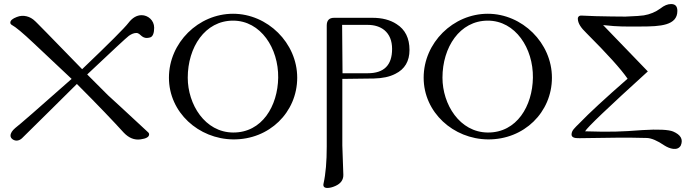

<svg xmlns="http://www.w3.org/2000/svg" viewBox="-20 -683 3416 949"><path d="M722 -498C736 -502 742 -521 742 -546C742 -583 711 -608 680 -608C656 -608 634 -595 615 -570C596 -545 520 -469 386 -341C229 -503 151 -582 153 -579C130 -602 95 -612 63 -599C42 -591 31 -582 31 -571C31 -567 33 -563 38 -560C57 -550 93 -520 147 -469L334 -293C168 -146 75 -65 55 -50C40 -37 32 -25 32 -12C32 1 47 12 62 12C71 12 80 8 88 1C185 -94 275 -184 360 -268C465 -163 542 -82 592 -27C617 -1 644 10 674 6C703 2 717 -6 717 -19C717 -23 715 -27 710 -31C591 -142 525 -202 514 -212L411 -315C536 -433 605 -497 617 -506C630 -515 642 -520 654 -520C677 -520 679 -486 722 -498Z M1449 -299C1449 -471 1302 -615 1132 -615C961 -615 815 -472 815 -299C815 -127 962 4 1132 6C1311 8 1449 -128 1449 -299ZM1355 -299C1353 -160 1276 -27 1132 -28C993 -29 908 -167 908 -299C908 -449 993 -581 1132 -581C1269 -581 1357 -444 1355 -299Z M2004 -436C2004 -494 1983 -537 1940 -564C1908 -585 1868 -595 1821 -595H1631C1607 -595 1595 -582 1595 -557V41C1595 115 1590 176 1579 225C1576 239 1583 246 1598 246C1609 246 1623 243 1638 236C1665 224 1678 205 1677 180L1672 36V-293C1743 -294 1795 -295 1828 -295C1870 -296 1905 -303 1934 -318C1981 -341 2004 -381 2004 -436ZM1918 -441C1918 -361 1878 -321 1798 -321H1673L1671 -560H1798C1831 -560 1859 -551 1880 -534C1905 -513 1918 -482 1918 -441Z M2708 -299C2708 -471 2561 -615 2391 -615C2220 -615 2074 -472 2074 -299C2074 -127 2221 4 2391 6C2570 8 2708 -128 2708 -299ZM2614 -299C2612 -160 2535 -27 2391 -28C2252 -29 2167 -167 2167 -299C2167 -449 2252 -581 2391 -581C2528 -581 2616 -444 2614 -299Z M3345 36C3358 5 3344 -17 3307 -33C3285 -42 3234 -45 3155 -40C3051 -32 2997 -30 2872 -34C2882 -53 2985 -151 3182 -330L2961 -559C3043 -550 3071 -552 3149 -552C3244 -552 3328 -557 3328 -629C3328 -652 3318 -663 3297 -663C3280 -663 3263 -656 3244 -641C3221 -624 3193 -612 3162 -607C3151 -605 3121 -603 3072 -601C3098 -601 2931 -601 2854 -606C2841 -607 2835 -597 2836 -590C2837 -567 2851 -546 2879 -519C2981 -417 3049 -342 3082 -294C2971 -197 2892 -124 2845 -75C2820 -50 2805 -38 2805 -18C2805 -5 2818 1 2844 0C2966 -2 3087 -4 3178 -1C3200 0 3229 12 3264 36C3289 52 3329 65 3345 36Z"/></svg>

Font: GFS Ignacio
Style: Regular
Weight: 400
Designer: George D. Matthiopoulos
Foundry: George D. Matthiopoulos
Version: Version 1.000